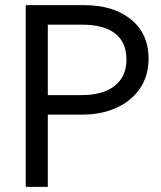

<svg xmlns="http://www.w3.org/2000/svg" viewBox="-20 -725 628 747"><path d="M80 2H166V-279H300Q373 -279 431.5 -305Q490 -331 524 -380Q558 -429 558 -497Q558 -594 489.5 -649.5Q421 -705 307 -705H80ZM166 -629H300Q383 -629 427.5 -595Q472 -561 472 -493Q472 -427 426 -391Q380 -355 298 -355H166Z"/></svg>

Font: Geom Light
Style: Regular
Weight: 300
Version: Version 1.102